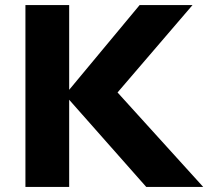

<svg xmlns="http://www.w3.org/2000/svg" viewBox="-20 -735 829 755"><path d="M252 0H80V-715H252ZM779 0H555L227 -371H243L529 -715H737L429 -356V-386Z"/></svg>

Font: Wix Madefor Display ExtraBold
Style: Regular
Weight: 800
Designer: Dalton Maag Ltd
Foundry: Dalton Maag Ltd
Version: Version 3.100